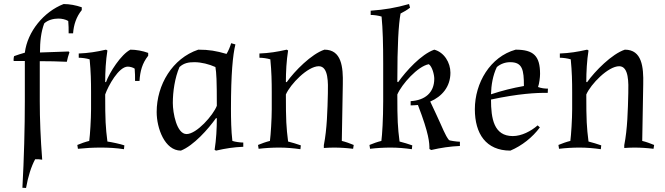

<svg xmlns="http://www.w3.org/2000/svg" viewBox="-20 -731 3295 951"><path d="M311 -425C314 -439 318 -456 324 -472L320 -476L178 -471C178 -525 183 -572 199 -615C217 -632 245 -639 269 -639C286 -639 305 -635 318 -627C320 -605 320 -588 320 -566H342C345 -608 358 -648 385 -681V-695C356 -705 325 -711 295 -711C197 -673 116 -575 103 -470C86 -465 65 -459 50 -453C48 -449 47 -437 47 -431L49 -429H103V-230C103 -101 99 55 91 199L109 200C119 143 135 93 154 58C165 57 178 58 189 60C181 -44 177 -141 177 -230V-428C211 -428 277 -427 311 -425Z M501 -263C516 -306 568 -401 613 -401C623 -401 639 -397 647 -391C649 -369 649 -352 649 -330H671C674 -378 684 -417 714 -455V-469C687 -479 654 -485 626 -485C580 -462 522 -372 505 -324L501 -325C501 -375 504 -431 512 -481L505 -485C457 -474 418 -468 370 -466V-445C385 -445 409 -442 424 -437C430 -376 431 -327 431 -274V-190C431 -141 426 -63 422 -33C405 -29 379 -20 363 -13L366 6C404 2 441 0 479 0C517 0 556 2 594 8L596 -11C576 -18 533 -27 512 -30C503 -102 501 -134 501 -263Z M756 -176C756 -96 796 15 876 15C939 -10 1011 -91 1050 -146L1054 -145C1054 -95 1051 -39 1043 11L1050 15C1098 4 1137 -2 1185 -4V-25C1170 -25 1146 -28 1131 -33C1125 -83 1124 -143 1124 -193C1124 -365 1133 -458 1146 -511L1125 -517C1120 -500 1111 -478 1102 -464C1050 -479 1016 -485 962 -485C834 -442 756 -311 756 -176ZM836 -221C836 -277 846 -346 869 -399C891 -419 914 -423 943 -423C977 -423 1016 -413 1047 -399C1052 -368 1054 -336 1054 -207C1036 -160 954 -67 904 -67C855 -67 836 -172 836 -221Z M1633 0C1665 0 1697 2 1729 6L1732 -13C1716 -20 1690 -29 1673 -33L1678 -314C1680 -399 1672 -485 1587 -485C1523 -464 1439 -379 1400 -324L1396 -325C1396 -375 1399 -431 1407 -481L1400 -485C1352 -474 1313 -468 1265 -466V-445C1280 -445 1304 -442 1319 -437C1325 -376 1326 -327 1326 -274V-190C1326 -141 1321 -63 1317 -33C1300 -29 1274 -20 1258 -13L1261 6C1295 2 1329 0 1363 0C1398 0 1433 3 1468 8L1470 -11C1453 -17 1424 -26 1407 -30C1398 -102 1396 -134 1396 -263C1418 -314 1504 -403 1559 -403C1608 -403 1605 -318 1604 -269C1602 -187 1600 -92 1584 -12V2C1599 1 1618 0 1633 0Z M1948 -263C1970 -314 2049 -403 2104 -413C2121 -401 2131 -361 2131 -341C2131 -271 2084 -234 2014 -230V-209C2026 -209 2038 -210 2050 -211C2106 -66 2107 -23 2107 7L2116 12C2163 1 2210 -6 2258 -8V-29C2243 -29 2204 -35 2204 -37C2184 -62 2174 -94 2141 -164L2111 -228C2169 -253 2211 -301 2211 -371C2211 -421 2180 -472 2131 -485C2066 -462 1991 -379 1952 -324L1948 -326C1948 -509 1954 -609 1964 -664C1980 -672 1997 -682 2011 -693L2006 -711C1939 -692 1885 -683 1816 -678V-657C1832 -657 1854 -654 1870 -649C1876 -588 1878 -510 1878 -417V-230C1878 -141 1873 -63 1869 -33C1852 -29 1826 -20 1810 -13L1813 6C1847 2 1881 0 1915 0C1950 0 1985 3 2020 8L2022 -11C2005 -17 1976 -26 1959 -30C1950 -102 1948 -134 1948 -263Z M2520 -57C2426 -57 2412 -144 2412 -238C2548 -267 2637 -272 2693 -271L2694 -292C2678 -292 2661 -294 2645 -300C2651 -316 2655 -348 2655 -365C2655 -454 2623 -485 2534 -485C2408 -450 2332 -320 2332 -190C2332 -69 2387 15 2508 15C2565 -9 2618 -51 2654 -100L2643 -110C2610 -81 2563 -57 2520 -57ZM2441 -399C2460 -415 2483 -423 2507 -423C2568 -423 2575 -385 2575 -305C2518 -295 2467 -282 2412 -264C2413 -309 2421 -358 2441 -399Z M3121 0C3153 0 3185 2 3217 6L3220 -13C3204 -20 3178 -29 3161 -33L3166 -314C3168 -399 3160 -485 3075 -485C3011 -464 2927 -379 2888 -324L2884 -325C2884 -375 2887 -431 2895 -481L2888 -485C2840 -474 2801 -468 2753 -466V-445C2768 -445 2792 -442 2807 -437C2813 -376 2814 -327 2814 -274V-190C2814 -141 2809 -63 2805 -33C2788 -29 2762 -20 2746 -13L2749 6C2783 2 2817 0 2851 0C2886 0 2921 3 2956 8L2958 -11C2941 -17 2912 -26 2895 -30C2886 -102 2884 -134 2884 -263C2906 -314 2992 -403 3047 -403C3096 -403 3093 -318 3092 -269C3090 -187 3088 -92 3072 -12V2C3087 1 3106 0 3121 0Z"/></svg>

Font: Almendra
Style: Regular
Weight: 400
Designer: Ana Sanfelippo
Foundry: Ana Sanfelippo
Version: Version 1.003